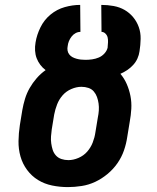

<svg xmlns="http://www.w3.org/2000/svg" viewBox="-20 -755 640 783"><path d="M257 8Q224 8 192.5 1.5Q161 -5 135 -21Q109 -37 90.5 -62Q72 -87 63.5 -117Q55 -147 55.5 -179.5Q56 -212 61 -245L71 -306Q75 -329 82 -352Q89 -375 101 -396Q113 -417 129.5 -436Q146 -455 166 -469Q154 -478 144.5 -490.5Q135 -503 129.5 -517.5Q124 -532 123 -548.5Q122 -565 125 -582Q130 -613 145 -643.5Q160 -674 186 -695.5Q212 -717 244 -726Q276 -735 307 -735L308 -625Q298 -625 288.5 -620Q279 -615 272 -606Q265 -597 261 -587Q257 -577 256 -567Q254 -558 255.5 -549Q257 -540 262.5 -533Q268 -526 275.5 -522Q283 -518 292 -515.5Q301 -513 310 -512Q319 -511 329 -511Q342 -511 356 -513Q370 -515 383 -520.5Q396 -526 406 -537Q416 -548 419 -561V-563Q420 -573 420.5 -583Q421 -593 419 -602Q417 -611 410 -618Q403 -625 394 -625L393 -735Q419 -735 443.5 -730.5Q468 -726 488 -714.5Q508 -703 523 -685Q538 -667 546 -644.5Q554 -622 553.5 -596.5Q553 -571 549 -546Q547 -531 540.5 -516.5Q534 -502 523 -490Q512 -478 498.5 -469Q485 -460 471 -454Q487 -435 497 -412Q507 -389 512 -363.5Q517 -338 515.5 -311.5Q514 -285 509 -258L499 -197Q495 -169 485.5 -141.5Q476 -114 459 -89.5Q442 -65 418.5 -45.5Q395 -26 368.5 -13.5Q342 -1 313 3.5Q284 8 257 8ZM259 -102Q279 -102 300 -111Q321 -120 335.5 -136.5Q350 -153 358 -173.5Q366 -194 369 -215L379 -276Q382 -290 383 -304.5Q384 -319 382 -333Q380 -347 375.5 -359.5Q371 -372 362.5 -382Q354 -392 340.5 -396.5Q327 -401 312 -401Q292 -401 271 -392Q250 -383 235.5 -366.5Q221 -350 213 -329.5Q205 -309 201 -288L191 -227Q189 -213 188 -198.5Q187 -184 189 -170Q191 -156 195 -143.5Q199 -131 208 -121Q217 -111 230.5 -106.5Q244 -102 259 -102Z"/></svg>

Font: Iosevka Etoile Extrabold
Style: Italic
Weight: 800
Italic angle: -9°
Designer: Belleve Invis
Foundry: Belleve Invis
Version: Version 22.1.2; ttfautohint (v1.8.4)